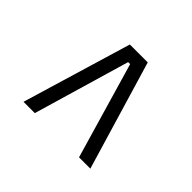

<svg xmlns="http://www.w3.org/2000/svg" viewBox="-65 -636 648 648"><g transform="rotate(-45 259.0 -311.5)"><path d="M417 -316 72.5 -417V-471L463 -354V-268.5L72.5 -152V-206L417 -306.5Z"/></g></svg>

Font: Anek Gujarati Medium Light
Style: Regular
Weight: 300
Version: Version 1.003